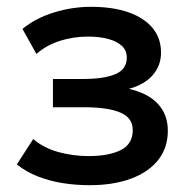

<svg xmlns="http://www.w3.org/2000/svg" viewBox="-20 -532 556 564"><path d="M243.5 12Q202 12 163.5 5.8Q125 -0.5 91 -13.8Q57 -27 29.5 -49L77.5 -123.5Q109 -97 152 -85.2Q195 -73.5 239.5 -73.5Q300 -73.5 335 -91.2Q370 -109 370 -150Q370 -186 333.2 -201.5Q296.5 -217 226.5 -217H135.5V-300H223.5Q285.5 -300 319 -314.2Q352.5 -328.5 352.5 -363Q352.5 -383.5 338.2 -397Q324 -410.5 298.2 -417.5Q272.5 -424.5 238 -424.5Q195.5 -424.5 156 -412Q116.5 -399.5 87 -373.5L46 -447Q84 -478.5 138 -495.2Q192 -512 247 -512Q311 -512 357 -496Q403 -480 428 -450Q453 -420 453 -377.5Q453 -339.5 428.8 -311.5Q404.5 -283.5 358.5 -271Q414.5 -258.5 443.8 -227Q473 -195.5 473 -148Q473 -98 444.8 -62.2Q416.5 -26.5 364.8 -7.2Q313 12 243.5 12Z"/></svg>

Font: Geologica Cursive
Style: Regular
Weight: 400
Designer: Sindre Bremnes, Frode Helland
Foundry: Monokrom Skriftforlag AS
Version: Version 1.010;gftools[0.9.28]